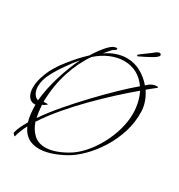

<svg xmlns="http://www.w3.org/2000/svg" viewBox="-163 -681 842 902"><g transform="rotate(30 258.0 -230.0)"><path d="M49 109Q49 112 42 106Q35 100 36 96Q39 81 47.5 62.5Q56 44 69 22Q63 3 60.5 -20Q58 -43 58 -68Q57 -68 55.5 -67.5Q54 -67 53 -67Q32 -67 19.5 -85Q7 -103 7 -134Q7 -167 24.5 -212Q42 -257 82 -307Q103 -334 123 -355.5Q143 -377 162 -395Q184 -431 207 -457.5Q230 -484 246 -488Q249 -489 251.5 -489Q254 -489 255 -489Q260 -489 260 -486Q260 -480 251 -476Q247 -475 238.5 -466Q230 -457 222.5 -447.5Q215 -438 211 -434Q240 -454 268 -463Q296 -472 321 -472Q363 -472 398 -452.5Q433 -433 458 -403Q462 -407 466 -410Q470 -413 473 -416Q482 -422 491.5 -425Q501 -428 508 -428Q516 -428 516 -425Q516 -423 513 -421Q504 -414 493.5 -405.5Q483 -397 471 -387Q503 -339 505 -289Q507 -231 490 -176.5Q473 -122 443.5 -75Q414 -28 378.5 7.5Q343 43 307 63Q231 104 175 104Q104 104 76 40Q66 59 59.5 75.5Q53 92 49 109ZM94 -16Q127 -64 171.5 -116Q216 -168 264.5 -219Q313 -270 358.5 -314Q404 -358 440 -388Q394 -454 317 -454Q283 -454 246 -439Q209 -424 174 -393Q135 -338 110.5 -263Q86 -188 84 -99Q87 -98 91.5 -98.5Q96 -99 100 -99Q104 -99 106.5 -98.5Q109 -98 107 -96Q95 -86 85 -82Q87 -46 94 -16ZM303 51Q340 31 371.5 -4Q403 -39 426.5 -82Q450 -125 463 -170.5Q476 -216 476 -258Q476 -291 469 -319.5Q462 -348 451 -370Q411 -337 363 -293Q315 -249 266 -199.5Q217 -150 173.5 -98.5Q130 -47 98 2Q110 38 134.5 61Q159 84 198 84Q220 84 246 76Q272 68 303 51ZM58 -91Q65 -159 86 -227Q107 -295 135 -353Q124 -340 113 -325.5Q102 -311 91 -295Q66 -261 45.5 -222.5Q25 -184 25 -149Q25 -128 33 -113Q42 -96 58 -91ZM362 -505Q361 -504 359 -504Q356 -504 356 -508Q356 -512 359 -513Q362 -516 373.5 -524.5Q385 -533 399 -543Q413 -553 422 -561Q427 -565 432 -567.5Q437 -570 441 -570Q446 -570 448 -568Q451 -565 451 -562Q451 -552 422.5 -536Q394 -520 362 -505Z"/></g></svg>

Font: Sassy Frass
Style: Regular
Weight: 400
Designer: Robert E. Leuschke
Foundry: Robert E. Leuschke
Version: Version 1.010; ttfautohint (v1.8.3)